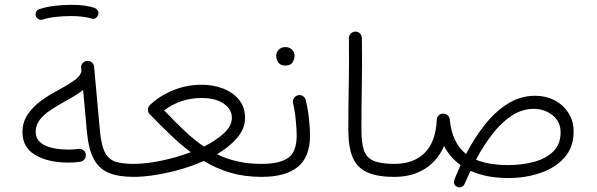

<svg xmlns="http://www.w3.org/2000/svg" viewBox="-20 -733 2492 801"><path d="M73.7 -181.6Q73.7 -222.7 95 -254.6Q116.2 -286.6 150.6 -312Q185.1 -337.4 224.1 -357.4Q258.3 -376 286.6 -395Q314.9 -414.1 319.8 -436L318.4 -449.7Q317.4 -460.9 324.7 -469.5Q332 -478 342.8 -479Q354 -480 362.8 -472.9Q371.6 -465.8 372.6 -454.6L397 -186Q402.8 -124.5 418.7 -95.5Q434.6 -66.4 463.6 -57.9Q492.7 -49.3 536.6 -49.3H537.1Q548.3 -49.3 556.2 -41.3Q564 -33.2 564 -22Q564 -10.7 556.2 -2.9Q548.3 4.9 537.1 4.9H536.6Q474.6 4.9 434.1 -11.7Q393.6 -28.3 371.6 -68.8Q349.6 -109.4 342.8 -181.2L326.7 -357.9Q310.5 -344.7 290.3 -332.5Q270 -320.3 247.6 -308.1Q217.8 -291.5 190.4 -273.4Q163.1 -255.4 146 -233.4Q128.9 -211.4 128.9 -183.1Q128.9 -145.5 166.3 -127.2Q203.6 -108.9 266.6 -108.9Q286.1 -108.9 307.1 -111.8Q318.4 -113.3 327.4 -106.7Q336.4 -100.1 337.9 -88.9Q339.4 -78.1 332.5 -68.8Q325.7 -59.6 314.5 -58.1Q302.2 -56.2 290 -55.4Q277.8 -54.7 266.6 -54.7Q181.2 -54.7 127.4 -86.2Q73.7 -117.7 73.7 -181.6ZM129.4 -666.5Q127 -675.3 131.1 -683.8Q135.3 -692.4 144.5 -694.8Q170.4 -704.1 206.3 -708.5Q242.2 -712.9 276.9 -712.9Q340.8 -712.9 377.4 -698.7Q386.7 -693.8 389.6 -684.3Q392.6 -674.8 387.2 -666Q377 -650.4 360.8 -655.8Q347.2 -660.6 324.2 -663.3Q301.3 -666 276.9 -666Q243.2 -666 211.2 -662.4Q179.2 -658.7 158.2 -651.4Q148.9 -648.4 140.4 -653.3Q131.8 -658.2 129.4 -666.5Z M509.8 -22Q509.8 -33.2 517.8 -41.3Q525.9 -49.3 537.1 -49.3Q588.4 -49.3 652.6 -62.5Q716.8 -75.7 775.9 -98.1Q732.9 -130.4 690.7 -170.9Q648.4 -211.4 603.5 -257.8Q594.7 -267.6 597.7 -280.8Q599.1 -288.6 604.5 -293.9Q643.6 -332 700.7 -355.7Q757.8 -379.4 821.3 -379.4Q870.1 -379.4 911.4 -363.3Q952.6 -347.2 977.5 -316.4Q1002.4 -285.6 1002.4 -241.2Q1002.4 -196.3 969.5 -158Q936.5 -119.6 885.3 -89.4Q925.8 -69.8 971.2 -59.6Q1016.6 -49.3 1070.8 -49.3H1071.3Q1082.5 -49.3 1090.3 -41.3Q1098.1 -33.2 1098.1 -22Q1098.1 -10.7 1090.3 -2.9Q1082.5 4.9 1071.3 4.9H1070.8Q1000 4.9 941.2 -12.5Q882.3 -29.8 830.1 -61.5Q781.7 -40 729.5 -25.4Q677.2 -10.7 627.4 -2.9Q577.6 4.9 537.1 4.9Q525.9 4.9 517.8 -2.9Q509.8 -10.7 509.8 -22ZM819.8 -324.2Q735.4 -324.2 664.6 -272.9Q709.5 -225.1 749.8 -187.3Q790 -149.4 830.6 -121.6Q881.3 -146.5 914.3 -177.2Q947.3 -208 947.3 -241.2Q947.3 -277.8 912.8 -301Q878.4 -324.2 819.8 -324.2Z M1044.4 -22Q1044.4 -33.2 1052.2 -41.3Q1060.1 -49.3 1071.3 -49.3Q1147 -49.3 1182.4 -74.5Q1217.8 -99.6 1217.8 -168.5Q1217.8 -190.9 1214.1 -230.5Q1210.4 -270 1202.1 -304.2Q1200.2 -315.4 1207 -324.7Q1213.9 -334 1224.6 -335.9Q1235.8 -337.9 1244.9 -331.3Q1253.9 -324.7 1255.9 -313.5Q1265.1 -276.9 1269.3 -235.6Q1273.4 -194.3 1273.4 -168.5Q1273.4 -78.1 1222.4 -36.6Q1171.4 4.9 1071.3 4.9Q1060.1 4.9 1052.2 -2.9Q1044.4 -10.7 1044.4 -22ZM1132.3 -501Q1132.3 -514.2 1142.6 -525.4Q1152.8 -536.6 1170.9 -536.6Q1192.4 -536.6 1203.1 -520Q1209 -510.7 1209 -500Q1209 -487.8 1200.9 -473.6Q1192.9 -459.5 1169.9 -459.5Q1154.8 -459.5 1146.5 -466.8Q1138.2 -474.1 1135.3 -483.4Q1132.3 -491.7 1132.3 -501Z M1433.1 -191.4Q1433.1 -280.3 1435.1 -377.9Q1437 -475.6 1435.5 -572.8Q1435.1 -584 1442.9 -592.3Q1450.7 -600.6 1461.9 -601.1Q1473.1 -601.6 1481.2 -593.8Q1489.3 -585.9 1489.7 -574.7Q1491.2 -477.5 1489.5 -379.9Q1487.8 -282.2 1487.8 -191.9Q1487.8 -137.7 1498 -106.7Q1508.3 -75.7 1537.8 -62.5Q1567.4 -49.3 1624.5 -49.3H1625Q1636.2 -49.3 1644 -41.3Q1651.9 -33.2 1651.9 -22Q1651.9 -10.7 1644 -2.9Q1636.2 4.9 1625 4.9H1624.5Q1553.7 4.9 1511.7 -14.2Q1469.7 -33.2 1451.4 -76.2Q1433.1 -119.1 1433.1 -191.4Z M1598.1 -22Q1598.1 -33.2 1606 -41.3Q1613.8 -49.3 1625 -49.3Q1706.1 -49.3 1752 -95.5Q1797.9 -141.6 1802.2 -232.9Q1802.2 -232.9 1802.2 -233.9Q1802.7 -244.6 1809.8 -251.5Q1816.9 -258.3 1826.7 -258.8Q1837.9 -259.8 1846.9 -252.7Q1856 -245.6 1856.4 -233.4Q1866.2 -136.2 1924.3 -90.8Q1959 -157.2 2002.4 -212.4Q2045.9 -267.6 2098.6 -300.5Q2151.4 -333.5 2212.9 -333.5Q2256.8 -333.5 2293.2 -314.7Q2329.6 -295.9 2351.3 -262.2Q2373 -228.5 2373 -184.1Q2373 -118.2 2334.5 -75.2Q2295.9 -32.2 2233.6 -11.2Q2171.4 9.8 2101.1 9.8Q2009.3 9.8 1942.9 -20.5Q1930.7 5.4 1918.5 33.7Q1913.6 44.4 1903.8 47.4Q1894 50.3 1885.7 45.9Q1868.7 36.6 1876.5 14.2Q1888.7 -16.1 1901.4 -44.4Q1857.9 -75.7 1832.5 -123.5Q1806.2 -63 1753.2 -29.1Q1700.2 4.9 1625 4.9Q1613.8 4.9 1606 -2.9Q1598.1 -10.7 1598.1 -22ZM2207.5 -278.8Q2157.2 -278.8 2113.8 -249.8Q2070.3 -220.7 2033.2 -172.4Q1996.1 -124 1965.8 -66.9Q2018.6 -44.4 2101.1 -44.4Q2158.7 -44.4 2208.3 -57.9Q2257.8 -71.3 2288.3 -101.3Q2318.8 -131.3 2318.8 -180.7Q2318.8 -225.6 2285.2 -252.2Q2251.5 -278.8 2207.5 -278.8Z"/></svg>

Font: Mikhak-DS2-FD Light
Style: Regular
Weight: 300
Designer: Amin Abedi
Version: Version 3.2